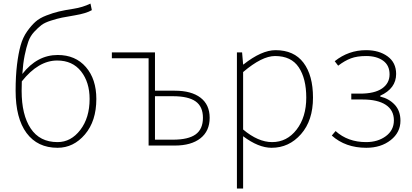

<svg xmlns="http://www.w3.org/2000/svg" viewBox="-20 -824 2335 1087"><path d="M305.7 -19.5Q381.8 -19.5 434.6 -88.4Q487.3 -157.2 487.3 -263.7Q487.3 -358.4 439 -419.9Q390.6 -481.4 303.7 -481.4Q197.3 -481.4 103.5 -363.3Q102.5 -346.7 102.5 -309.6Q102.5 -173.8 153.8 -96.7Q205.1 -19.5 305.7 -19.5ZM492.2 -803.7 500 -766.6Q467.8 -748 404.3 -737.3Q356.4 -729.5 330.6 -724.1Q304.7 -718.8 269 -707.5Q233.4 -696.3 214.8 -682.1Q196.3 -668 173.8 -644Q151.4 -620.1 140.1 -587.9Q128.9 -555.7 119.6 -510.3Q110.4 -464.8 106.4 -405.3Q190.4 -512.7 306.6 -512.7Q407.2 -512.7 466.3 -444.3Q525.4 -376 525.4 -263.7Q525.4 -138.7 460.9 -63Q396.5 12.7 305.7 12.7Q192.4 12.7 130.4 -70.8Q68.4 -154.3 68.4 -310.5Q68.4 -392.6 76.2 -457Q84 -521.5 96.7 -566.9Q109.4 -612.3 133.3 -646Q157.2 -679.7 180.7 -700.7Q204.1 -721.7 242.2 -736.3Q280.3 -751 313 -758.8Q345.7 -766.6 396.5 -774.4Q447.3 -782.2 492.2 -803.7Z M821.3 0V-494.1H613.3V-527.3H857.4V-310.5H969.7Q1063.5 -310.5 1115.2 -271Q1167 -231.4 1167 -157.2Q1167 -82 1114.7 -41Q1062.5 0 969.7 0ZM857.4 -33.2H959Q1045.9 -33.2 1087.4 -63Q1128.9 -92.8 1128.9 -157.2Q1128.9 -220.7 1087.4 -250Q1045.9 -279.3 959 -279.3H857.4Z M1356.4 -416V-90.8Q1441.4 -19.5 1520.5 -19.5Q1604.5 -19.5 1659.2 -90.3Q1713.9 -161.1 1713.9 -271.5Q1713.9 -378.9 1671.4 -442.9Q1628.9 -506.8 1537.1 -506.8Q1462.9 -506.8 1356.4 -416ZM1321.3 243.2V-527.3H1350.6L1356.4 -459H1358.4Q1460.9 -540 1540 -540Q1644.5 -540 1698.2 -468.8Q1752 -397.5 1752 -271.5Q1752 -141.6 1684.1 -64.5Q1616.2 12.7 1517.6 12.7Q1443.4 12.7 1356.4 -52.7V243.2Z M2053.7 12.7Q1935.5 12.7 1858.4 -56.6L1879.9 -82Q1949.2 -19.5 2052.7 -19.5Q2119.1 -19.5 2164.6 -53.2Q2210 -86.9 2210 -142.6Q2210 -200.2 2164.1 -230.5Q2118.2 -260.7 2033.2 -260.7H1968.8V-293.9H2018.6Q2100.6 -293.9 2143.1 -323.2Q2185.5 -352.5 2185.5 -403.3Q2185.5 -454.1 2148.9 -480.5Q2112.3 -506.8 2052.7 -506.8Q2002 -506.8 1966.8 -493.7Q1931.6 -480.5 1894.5 -452.1L1875 -477.5Q1953.1 -540 2052.7 -540Q2126 -540 2174.3 -504.9Q2222.7 -469.7 2222.7 -405.3Q2222.7 -323.2 2132.8 -282.2V-277.3Q2182.6 -265.6 2214.8 -231Q2247.1 -196.3 2247.1 -140.6Q2247.1 -74.2 2191.9 -30.8Q2136.7 12.7 2053.7 12.7Z"/></svg>

Font: Gen Shin Gothic ExtraLight
Style: Regular
Weight: 100
Designer: [Source Han Sans]
Ryoko NISHIZUKA  (kana & ideographs); Paul D. Hunt (Latin, Greek & Cyrillic); Wenlong ZHANG  (bopomofo
Version: Version 1.002.20150607